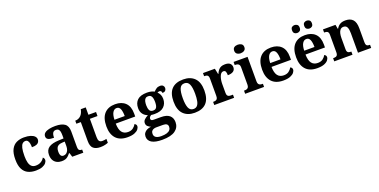

<svg xmlns="http://www.w3.org/2000/svg" viewBox="-18 -1785 6000 3036"><g transform="rotate(-20 2982.0 -267.0)"><path d="M295.2 10Q221.6 10 165.8 -16.3Q109.9 -42.5 78.4 -103Q46.9 -163.5 46.9 -266.2Q46.9 -374.3 79.6 -435.8Q112.3 -497.3 167.7 -523.1Q223.1 -548.9 291.9 -548.9Q357.1 -548.9 401.2 -535Q445.2 -521.1 467.8 -497.4Q490.3 -473.8 490.3 -444Q490.3 -422.7 479.7 -402.9Q469.1 -383.1 441.2 -371Q413.3 -359 360.7 -359Q360.7 -393.9 354.9 -423Q349.2 -452.2 335.2 -470.1Q321.3 -487.9 296 -487.9Q267.3 -487.9 246 -468.5Q224.8 -449 213 -401.1Q201.3 -353.1 201.3 -267.2Q201.3 -199.6 213.6 -154.7Q225.9 -109.7 252 -87.3Q278 -64.9 319.8 -64.9Q372 -64.9 410 -88.1Q448 -111.4 465 -145.9Q477.6 -138.7 483.3 -126.3Q489 -113.9 489 -99.9Q489 -75.2 468.5 -49.7Q448.1 -24.2 405.6 -7.1Q363.2 10 295.2 10Z M728.5 10Q685.1 10 649.3 -7.8Q613.5 -25.6 592.6 -61.8Q571.8 -98 571.8 -153.1Q571.8 -234.6 627.3 -273.2Q682.9 -311.7 796 -315.8L877.6 -318.8V-374.2Q877.6 -410.7 871.8 -435.9Q866.1 -461.1 851.1 -474.5Q836 -487.9 808.5 -487.9Q783.1 -487.9 768 -475Q753 -462.2 746.5 -438.3Q740 -414.4 740 -380Q676.5 -380 645.1 -395.4Q613.8 -410.8 613.8 -446.9Q613.8 -484.1 641.8 -506.4Q669.9 -528.7 716.8 -538.8Q763.8 -548.9 819.9 -548.9Q925.2 -548.9 977.7 -510.8Q1030.1 -472.6 1030.1 -379.1V-123.9Q1030.1 -96.4 1035.9 -81.1Q1041.6 -65.8 1055 -59.4Q1068.4 -53 1090.4 -53H1094V0H907.9L886.7 -68.6H877.6Q856 -41.8 836.3 -24.3Q816.6 -6.9 791.8 1.6Q767 10 728.5 10ZM783.9 -63Q812.8 -63 833.9 -78.9Q855 -94.7 866.6 -123.6Q878.1 -152.5 878.1 -191V-266.2L833.2 -263.2Q793.1 -261.2 770.2 -247.6Q747.2 -234.1 737.3 -209.6Q727.4 -185.1 727.4 -149.1Q727.4 -121 733.5 -101.6Q739.6 -82.3 752.2 -72.7Q764.9 -63 783.9 -63Z M1380.9 10Q1304.3 10 1263.5 -25.4Q1222.6 -60.7 1222.6 -147.9V-468H1147.7V-519Q1180.2 -519 1205.7 -531.7Q1231.2 -544.4 1246 -560.9Q1261.3 -576.5 1273.2 -601.4Q1285 -626.2 1292 -660.2H1375.2V-536H1503.3V-468H1375.2V-158.2Q1375.2 -113.6 1390.7 -92.5Q1406.1 -71.4 1441.3 -71.4Q1460.5 -71.4 1478.4 -74Q1496.3 -76.6 1512.3 -80.2V-15.3Q1496.4 -7.5 1461.7 1.2Q1427 10 1380.9 10Z M1838.1 10Q1710 10 1644.4 -62.3Q1578.9 -134.6 1578.9 -265.2Q1578.9 -405.7 1643.8 -477.3Q1708.8 -548.9 1827 -548.9Q1936.2 -548.9 1998.6 -488Q2061.1 -427.2 2061.1 -308.2V-256.9H1733.3Q1735.3 -156.6 1770.5 -110.9Q1805.7 -65.2 1873 -65.2Q1924.4 -65.2 1957.5 -89.3Q1990.5 -113.4 2007.3 -147.9Q2021.3 -143.8 2031.1 -132.5Q2040.8 -121.1 2040.8 -104.1Q2040.8 -78.3 2020.1 -51.8Q1999.3 -25.3 1954.8 -7.7Q1910.3 10 1838.1 10ZM1907.9 -320.8Q1907.9 -397.3 1889.8 -440.6Q1871.6 -483.9 1829 -483.9Q1787.4 -483.9 1762.4 -442.1Q1737.4 -400.4 1735.3 -320.8Z M2339.6 235.9Q2222.3 235.9 2163.9 200.6Q2105.5 165.3 2105.5 99.2Q2105.5 64.3 2123 38.9Q2140.5 13.6 2171.1 -1.4Q2201.6 -16.4 2240.4 -20.1Q2214 -30.2 2190.7 -50.4Q2167.4 -70.7 2167.4 -105.6Q2167.4 -138.5 2191 -162.5Q2214.7 -186.5 2256.8 -208.8Q2209.7 -224.5 2179.3 -264Q2148.8 -303.5 2148.8 -363.9Q2148.8 -451.6 2201.3 -500.3Q2253.8 -548.9 2363.5 -548.9Q2401.8 -548.9 2432.6 -541.5Q2463.5 -534.1 2485.6 -521.1Q2506 -543.5 2531.6 -561.1Q2557.1 -578.6 2594.2 -578.6Q2627.1 -578.6 2643.9 -561.4Q2660.7 -544.1 2660.7 -520.2Q2660.7 -496.3 2645.6 -478.2Q2630.5 -460.1 2593.2 -460.1Q2593.2 -480.4 2583 -491Q2572.7 -501.6 2558.5 -501.6Q2546.7 -501.6 2537.8 -498.6Q2529 -495.6 2521.3 -492Q2543.5 -471.5 2558.3 -441.6Q2573.1 -411.6 2573.1 -368.1Q2573.1 -289.4 2522.2 -239.3Q2471.3 -189.1 2363.5 -189.1Q2352.6 -189.1 2334.5 -190.3Q2316.4 -191.5 2307.6 -193.5Q2293.8 -187.6 2281.8 -173.5Q2269.9 -159.3 2269.9 -141Q2269.9 -124.7 2282.2 -117Q2294.6 -109.3 2320.8 -109.3H2437.9Q2537.3 -109.3 2583.8 -68.8Q2630.2 -28.2 2630.2 43.7Q2630.2 132.6 2559 184.3Q2487.8 235.9 2339.6 235.9ZM2342.2 175.9Q2400.9 175.9 2437.8 164.2Q2474.8 152.5 2492.3 130.2Q2509.9 107.9 2509.9 78.1Q2509.9 47.8 2490 32.9Q2470.1 17.9 2429.3 17.9H2313.4Q2293.5 17.9 2272.8 24.6Q2252.2 31.2 2238.2 48.3Q2224.2 65.4 2224.2 97.3Q2224.2 122.2 2237.6 139.9Q2250.9 157.6 2277.4 166.8Q2304 175.9 2342.2 175.9ZM2361.1 -248.1Q2391.2 -248.1 2407.2 -262.3Q2423.2 -276.4 2429.4 -303Q2435.6 -329.5 2435.6 -365Q2435.6 -401.9 2429.2 -429.9Q2422.8 -458 2406.8 -473.4Q2390.7 -488.9 2360.6 -488.9Q2331.5 -488.9 2315 -472.9Q2298.5 -457 2291.8 -428.9Q2285.1 -400.9 2285.1 -364Q2285.1 -311.6 2301.4 -279.9Q2317.7 -248.1 2361.1 -248.1Z M2968.9 10Q2848.8 10 2779.8 -59.6Q2710.9 -129.2 2710.9 -270.2Q2710.9 -410.7 2777 -479.8Q2843.2 -548.9 2972.1 -548.9Q3092.2 -548.9 3161.1 -479.8Q3230.1 -410.7 3230.1 -270.2Q3230.1 -129.2 3163.9 -59.6Q3097.8 10 2968.9 10ZM2971 -53Q3009.4 -53 3032.4 -77.7Q3055.5 -102.3 3065.3 -150.9Q3075.1 -199.6 3075.1 -270.2Q3075.1 -377.5 3051.3 -431.2Q3027.5 -484.9 2969.9 -484.9Q2912.4 -484.9 2889.4 -431.2Q2866.5 -377.5 2866.5 -270.3Q2866.5 -163.1 2889.9 -108.1Q2913.4 -53 2971 -53Z M3297.7 0V-53H3301.8Q3324.8 -53 3341.6 -58Q3358.3 -63 3367.9 -78.5Q3377.4 -94 3377.4 -125V-415Q3377.4 -445 3368.8 -459.5Q3360.2 -474 3344.3 -478.5Q3328.5 -483 3306.5 -483H3302.9V-536H3502.7L3522.9 -440.5H3527.9Q3543.2 -475.7 3562.2 -499.8Q3581.3 -524 3608.6 -535.9Q3635.9 -547.7 3677 -547.7Q3734.4 -547.7 3760.3 -523.2Q3786.2 -498.7 3786.2 -459.7Q3786.2 -414.2 3753.4 -391.8Q3720.6 -369.5 3660.7 -369.5Q3660.7 -410.5 3651.3 -431.6Q3641.9 -452.7 3613.5 -452.7Q3591.3 -452.7 3575.5 -436Q3559.7 -419.2 3549.9 -391.8Q3540 -364.5 3535 -333.2Q3530 -302 3530 -273V-120Q3530 -91 3539.2 -76.5Q3548.4 -62 3564.3 -57.5Q3580.2 -53 3599.8 -53H3631.9V0Z M3817.6 0V-53H3830Q3850.3 -53 3866.2 -59Q3882.1 -64.9 3891.5 -80.3Q3901 -95.7 3901 -124.1V-416.1Q3901 -443.2 3891.3 -457.4Q3881.5 -471.7 3865.6 -477.3Q3849.7 -483 3830 -483H3817.8V-536H4053V-123.9Q4053 -95.8 4062.3 -80.3Q4071.5 -64.8 4087.9 -58.9Q4104.3 -53 4124 -53H4135.8V0ZM3972.4 -626.1Q3936.3 -626.1 3911.6 -643.9Q3887 -661.7 3887 -698Q3887 -736.5 3911.6 -753.2Q3936.3 -769.9 3972.4 -769.9Q4007 -769.9 4032.7 -753.2Q4058.4 -736.5 4058.4 -698Q4058.4 -661.7 4032.7 -643.9Q4007 -626.1 3972.4 -626.1Z M4459.1 10Q4331 10 4265.4 -62.3Q4199.9 -134.6 4199.9 -265.2Q4199.9 -405.7 4264.8 -477.3Q4329.8 -548.9 4448 -548.9Q4557.2 -548.9 4619.6 -488Q4682.1 -427.2 4682.1 -308.2V-256.9H4354.3Q4356.3 -156.6 4391.5 -110.9Q4426.7 -65.2 4494 -65.2Q4545.4 -65.2 4578.5 -89.3Q4611.5 -113.4 4628.3 -147.9Q4642.3 -143.8 4652.1 -132.5Q4661.8 -121.1 4661.8 -104.1Q4661.8 -78.3 4641.1 -51.8Q4620.3 -25.3 4575.8 -7.7Q4531.3 10 4459.1 10ZM4528.9 -320.8Q4528.9 -397.3 4510.8 -440.6Q4492.6 -483.9 4450 -483.9Q4408.4 -483.9 4383.4 -442.1Q4358.4 -400.4 4356.3 -320.8Z M5031.1 10Q4903 10 4837.4 -62.3Q4771.9 -134.6 4771.9 -265.2Q4771.9 -405.7 4836.8 -477.3Q4901.8 -548.9 5020 -548.9Q5129.2 -548.9 5191.6 -488Q5254.1 -427.2 5254.1 -308.2V-256.9H4926.3Q4928.3 -156.6 4963.5 -110.9Q4998.7 -65.2 5066 -65.2Q5117.4 -65.2 5150.5 -89.3Q5183.5 -113.4 5200.3 -147.9Q5214.3 -143.8 5224.1 -132.5Q5233.8 -121.1 5233.8 -104.1Q5233.8 -78.3 5213.1 -51.8Q5192.3 -25.3 5147.8 -7.7Q5103.3 10 5031.1 10ZM5100.9 -320.8Q5100.9 -397.3 5082.8 -440.6Q5064.6 -483.9 5022 -483.9Q4980.4 -483.9 4955.4 -442.1Q4930.4 -400.4 4928.3 -320.8ZM5127.3 -621.6Q5101.2 -621.6 5081.8 -636.7Q5062.4 -651.8 5062.4 -688Q5062.4 -725.2 5081.8 -739.8Q5101.2 -754.4 5127.3 -754.4Q5151.2 -754.4 5171.1 -739.8Q5191 -725.2 5191 -688Q5191 -651.8 5171.1 -636.7Q5151.2 -621.6 5127.3 -621.6ZM4921 -621.6Q4895.6 -621.6 4876.4 -636.7Q4857.3 -651.8 4857.3 -688Q4857.3 -725.2 4876.4 -739.8Q4895.6 -754.4 4921 -754.4Q4946.1 -754.4 4966 -739.8Q4986 -725.2 4986 -688Q4986 -651.8 4966 -636.7Q4946.1 -621.6 4921 -621.6Z M5316.9 0V-53H5322.6Q5345.6 -53 5362 -57.7Q5378.5 -62.4 5387.8 -77.4Q5397 -92.3 5397 -122.1V-417.9Q5397 -446.1 5388.3 -460.1Q5379.7 -474 5364 -478.5Q5348.3 -483 5326.3 -483H5321.9V-536H5532.6L5545.6 -464.9H5550.6Q5574.6 -506.4 5610 -527.6Q5645.3 -548.9 5703.7 -548.9Q5783.3 -548.9 5825.8 -503.3Q5868.2 -457.6 5868.2 -355.8V-123.9Q5868.2 -93.4 5875.4 -78.2Q5882.6 -63 5897.3 -58Q5911.9 -53 5933.9 -53H5938.4V0H5716.2V-328.8Q5716.2 -393.2 5699.5 -428.6Q5682.9 -464 5638.7 -464Q5605.3 -464 5585.8 -442.4Q5566.2 -420.8 5557.9 -385.5Q5549.6 -350.2 5549.6 -309V-118.3Q5549.6 -90.4 5558 -76.5Q5566.4 -62.6 5582.1 -57.8Q5597.7 -53 5619.7 -53H5624.2V0Z"/></g></svg>

Font: Noto Serif Malayalam
Style: Regular
Weight: 400
Designer: Indian type Foundry, Jelle Bosma, Monotype Design Team
Foundry: Monotype Imaging Inc.
Version: Version 2.103